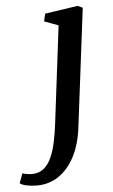

<svg xmlns="http://www.w3.org/2000/svg" viewBox="-178 -602 530 897"><g transform="rotate(-5 87.5 -154.0)"><path d="M175 1Q165 82.5 134.8 139.2Q104.5 196 59.5 225.5Q14.5 255 -41.5 255Q-67 255 -89.5 250.2Q-112 245.5 -121 237.5L-104.5 192.5Q-97.5 195 -84.2 197.2Q-71 199.5 -60 199.5Q-27.5 199.5 -5.2 181.8Q17 164 31.2 132.5Q45.5 101 54.2 60Q63 19 68.5 -27.5L124.5 -481.5L58.5 -506L66.5 -541.5L221.5 -564.5L244 -553.5Z"/></g></svg>

Font: Merriweather 24pt Medium
Style: Italic
Weight: 500
Italic angle: -7.8°
Version: Version 2.101